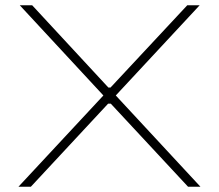

<svg xmlns="http://www.w3.org/2000/svg" viewBox="-20 -708 830 728"><path d="M50 0 372 -346 55 -688H102L391 -376H399L690 -688H737L419 -346L740 0H693L400 -315H390L97 0Z"/></svg>

Font: Saira Expanded Thin
Style: Regular
Weight: 250
Width: 7
Designer: Hector Gatti with collaboration of the Omnibus-Type team
Foundry: Omnibus-Type
Version: Version 1.101